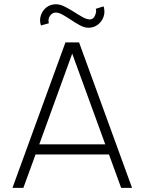

<svg xmlns="http://www.w3.org/2000/svg" viewBox="-20 -904 696 924"><path d="M295 -700H360.5L615.5 0H563L504.5 -160.5H151L92.5 0H40ZM169 -209.5H486.5L327.5 -646ZM405.5 -770.5Q387 -770.5 365.2 -782Q343.5 -793.5 321.8 -808.2Q300 -823 280.2 -833.8Q260.5 -844.5 245.5 -843.5Q230 -842 220 -827Q210 -812 215 -792L177 -781.5Q169 -806 176.5 -829.5Q184 -853 203.2 -868.2Q222.5 -883.5 249.5 -883.5Q268.5 -883.5 290.8 -872.5Q313 -861.5 335.5 -847Q358 -832.5 378 -821.5Q398 -810.5 412 -810.5Q429.5 -810.5 437.5 -829.8Q445.5 -849 441 -861.5L478.5 -873.5Q486.5 -848 478.8 -824.5Q471 -801 451.5 -785.8Q432 -770.5 405.5 -770.5Z"/></svg>

Font: Urbanist ExtraLight
Style: Regular
Weight: 200
Designer: Corey Hu
Foundry: Corey Hu
Version: Version 1.330; ttfautohint (v1.8.4.7-5d5b)